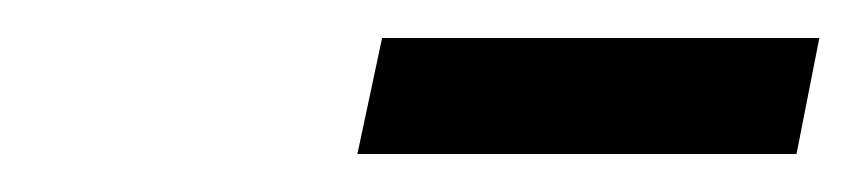

<svg xmlns="http://www.w3.org/2000/svg" viewBox="-20 -698 451 101"><path d="M168 -617 181 -678H411L399 -617Z"/></svg>

Font: Source Serif 4 18pt
Style: Italic
Weight: 400
Italic angle: -12°
Designer: Frank Grießhammer
Foundry: Adobe Systems Incorporated
Version: Version 4.004;hotconv 1.0.116;makeotfexe 2.5.65601